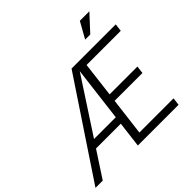

<svg xmlns="http://www.w3.org/2000/svg" viewBox="-248 -1110 1327 1327"><g transform="rotate(-45 415.5 -446.5)"><path d="M-36 0 430 -700H492L35 0ZM154 -190 161 -246H415L408 -190ZM378 0 464 -700H862L855 -644H521L490 -388H762L755 -332H483L449 -56H783L776 0ZM688 -775H638L704 -893H797Z"/></g></svg>

Font: Inclusive Sans Light
Style: Italic
Weight: 300
Italic angle: -7°
Designer: Olivia King
Foundry: Olivia King
Version: Version 2.004